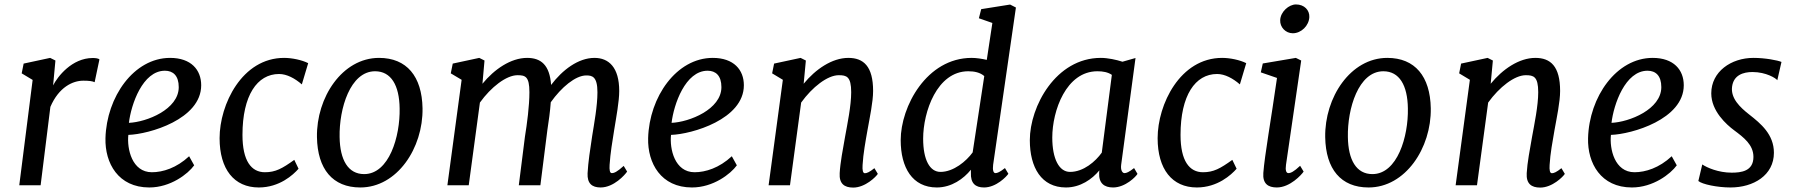

<svg xmlns="http://www.w3.org/2000/svg" viewBox="-20 -826 7996 856"><path d="M65.9 0H161.1L204.6 -349.6C242.7 -438 304.7 -466.3 351.6 -466.3C375.5 -466.3 392.1 -464.4 401.9 -459.5L423.3 -561C418 -566.4 403.3 -567.4 393.6 -567.4C300.3 -567.4 236.3 -483.9 216.8 -445.3L227.1 -556.2L203.6 -567.9L85.4 -542.5L76.7 -499L125.5 -469.7Z M450.2 -210C447.3 -98.6 507.3 9.8 645.5 9.8C740.2 9.8 817.9 -50.3 845.7 -88.9L823.2 -129.4C767.1 -77.1 706.1 -58.1 657.2 -58.1C568.4 -58.1 545.4 -162.6 552.2 -224.6C645 -227.5 877 -294.4 877 -445.8C877 -514.6 832 -567.9 738.3 -567.9C576.7 -567.9 455.1 -394 450.2 -210ZM554.7 -278.3C564.5 -360.4 615.7 -510.7 715.3 -510.7C751.5 -510.7 776.9 -488.8 776.9 -437.5C776.9 -338.4 633.8 -281.7 554.7 -278.3Z M1133.8 9.8C1226.1 9.8 1287.1 -46.4 1311 -73.7L1292 -113.3C1238.3 -74.7 1208.5 -58.1 1161.1 -58.1C1100.6 -58.1 1061 -108.4 1061 -224.6C1061 -400.4 1126.5 -496.1 1224.1 -496.1C1259.3 -496.1 1295.4 -476.1 1325.7 -449.7L1354 -544.4C1326.2 -558.6 1281.7 -567.9 1246.6 -567.9C1058.6 -567.9 959 -359.9 959 -210C959 -71.8 1023.4 9.8 1133.8 9.8Z M1393.1 -214.4C1395.5 -72.3 1462.9 9.8 1586.4 9.8C1750.5 9.8 1866.7 -166 1863.8 -343.3C1861.3 -485.4 1793.5 -567.9 1669.9 -567.9C1505.9 -567.9 1390.1 -391.6 1393.1 -214.4ZM1603.5 -49.8C1532.2 -49.8 1495.6 -112.3 1494.1 -215.3C1491.7 -340.8 1541 -508.3 1652.3 -508.3C1723.6 -508.3 1760.3 -445.8 1761.7 -342.8C1764.2 -217.3 1714.8 -49.8 1603.5 -49.8Z M1974.6 0H2069.8L2119.6 -368.7C2168.9 -437.5 2237.3 -490.7 2287.1 -490.7C2321.8 -490.7 2340.3 -485.4 2340.3 -415C2340.3 -354 2329.6 -273.4 2320.3 -216.3L2293 0H2389.2L2420.4 -246.6C2426.3 -284.2 2432.6 -329.6 2435.5 -370.1C2482.9 -437 2545.9 -489.7 2593.8 -489.7C2620.1 -489.7 2643.6 -484.9 2643.6 -414.6C2643.6 -353.5 2628.9 -274.9 2620.1 -219.7C2611.3 -162.1 2602.1 -102.1 2599.6 -53.2C2597.7 -8.3 2619.1 9.8 2657.7 9.8C2716.8 9.8 2766.6 -46.9 2775.9 -61L2760.7 -86.4C2731 -59.6 2718.3 -54.2 2707.5 -54.2C2698.7 -54.2 2696.3 -67.9 2697.8 -91.3C2701.2 -143.1 2710 -195.8 2718.3 -247.1C2727.5 -304.2 2740.7 -373.5 2740.7 -420.4C2740.7 -525.4 2694.3 -567.9 2630.4 -567.9C2558.1 -567.9 2487.3 -514.2 2437 -447.3C2430.7 -536.6 2391.6 -567.9 2330.1 -567.9C2257.3 -567.9 2183.6 -517.1 2130.9 -452.6L2140.1 -556.2L2116.7 -567.9L1998.5 -542.5L1989.7 -499L2038.1 -470.2Z M2869.6 -210C2866.7 -98.6 2926.8 9.8 3064.9 9.8C3159.7 9.8 3237.3 -50.3 3265.1 -88.9L3242.7 -129.4C3186.5 -77.1 3125.5 -58.1 3076.7 -58.1C2987.8 -58.1 2964.8 -162.6 2971.7 -224.6C3064.5 -227.5 3296.4 -294.4 3296.4 -445.8C3296.4 -514.6 3251.5 -567.9 3157.7 -567.9C2996.1 -567.9 2874.5 -394 2869.6 -210ZM2974.1 -278.3C2983.9 -360.4 3035.2 -510.7 3134.8 -510.7C3170.9 -510.7 3196.3 -488.8 3196.3 -437.5C3196.3 -338.4 3053.2 -281.7 2974.1 -278.3Z M3406.7 0H3502L3551.8 -368.7C3601.1 -437.5 3669.4 -490.7 3719.2 -490.7C3753.9 -490.7 3774.9 -485.4 3774.9 -415C3774.9 -354 3757.8 -273.4 3747.6 -216.3C3737.8 -161.6 3726.1 -100.1 3723.6 -54.2C3720.7 -6.8 3744.6 10.3 3783.7 10.3C3837.9 10.3 3886.2 -38.6 3893.6 -50.8L3878.4 -76.2C3856 -58.1 3844.2 -53.7 3835.9 -53.7C3826.7 -53.7 3824.2 -67.4 3825.7 -90.8C3828.6 -141.1 3838.9 -196.8 3847.7 -246.6C3857.4 -301.3 3872.6 -371.6 3872.6 -420.4C3872.6 -530.8 3829.6 -567.9 3762.2 -567.9C3689.5 -567.9 3615.7 -517.1 3563 -452.6L3572.8 -556.2L3549.3 -567.9L3431.2 -542.5L3422.4 -499L3470.2 -470.2Z M4156.7 9.8C4222.7 9.8 4276.4 -29.3 4308.6 -69.3V-56.2C4306.6 -8.8 4328.6 9.8 4367.2 9.8C4421.4 9.8 4467.8 -39.1 4475.6 -51.3L4460.4 -76.7C4437.5 -58.6 4426.3 -54.2 4418 -54.2C4408.7 -54.2 4404.8 -67.9 4407.7 -91.3L4509.3 -792.5L4483.4 -805.7L4354.5 -785.2L4344.2 -744.6L4404.3 -723.6L4379.4 -559.1C4357.4 -564 4333.5 -567.9 4312 -567.9C4111.3 -567.9 3995.6 -351.1 3995.6 -201.2C3995.6 -79.1 4047.4 9.8 4156.7 9.8ZM4172.9 -59.6C4125.5 -59.6 4095.7 -112.8 4095.7 -208C4095.7 -326.7 4157.2 -508.3 4296.9 -508.3C4324.7 -508.3 4349.6 -502.9 4368.2 -486.8L4316.4 -146.5C4288.1 -107.4 4231.4 -59.6 4172.9 -59.6Z M4732.4 9.8C4796.9 9.8 4849.1 -27.3 4881.3 -66.4L4880.4 -56.2C4877.9 -8.8 4903.3 9.8 4942.4 9.8C4997.6 9.8 5044.9 -39.1 5051.3 -50.8L5036.1 -76.7C5013.2 -58.6 5002 -54.2 4993.2 -54.2C4985.4 -54.2 4975.1 -64.9 4978.5 -91.3L5042.5 -567.4L4984.4 -550.8C4957 -559.6 4919.4 -567.9 4887.7 -567.9C4687 -567.9 4571.3 -351.1 4571.3 -201.2C4571.3 -79.1 4623 9.8 4732.4 9.8ZM4750.5 -59.6C4701.7 -59.6 4671.4 -117.7 4671.4 -212.9C4671.4 -331.5 4732.9 -508.3 4872.6 -508.3C4897 -508.3 4919.4 -504.4 4937 -492.2L4892.1 -145.5C4864.3 -106.4 4811 -59.6 4750.5 -59.6Z M5315.9 9.8C5408.2 9.8 5469.2 -46.4 5493.2 -73.7L5474.1 -113.3C5420.4 -74.7 5390.6 -58.1 5343.3 -58.1C5282.7 -58.1 5243.2 -108.4 5243.2 -224.6C5243.2 -400.4 5308.6 -496.1 5406.2 -496.1C5441.4 -496.1 5477.5 -476.1 5507.8 -449.7L5536.1 -544.4C5508.3 -558.6 5463.9 -567.9 5428.7 -567.9C5240.7 -567.9 5141.1 -359.9 5141.1 -210C5141.1 -71.8 5205.6 9.8 5315.9 9.8Z M5743.7 -677.7C5781.7 -677.7 5815.9 -711.9 5817.4 -750C5818.8 -780.3 5795.4 -806.2 5757.8 -806.2C5726.6 -806.2 5689 -773.9 5687.5 -736.3C5686 -704.6 5711.9 -677.7 5743.7 -677.7ZM5612.3 -54.7C5608.9 -7.3 5633.3 9.8 5672.4 9.8C5731.4 9.8 5782.7 -46.9 5792 -61L5776.4 -86.9C5748.5 -60.5 5734.4 -54.2 5724.1 -54.2C5713.9 -54.2 5710 -67.4 5713.4 -91.3L5781.2 -556.2L5757.3 -567.9L5609.9 -543L5601.1 -503.4L5673.3 -478.5C5646.5 -291 5618.2 -133.3 5612.3 -54.7Z M5888.2 -214.4C5890.6 -72.3 5958 9.8 6081.5 9.8C6245.6 9.8 6361.8 -166 6358.9 -343.3C6356.4 -485.4 6288.6 -567.9 6165 -567.9C6001 -567.9 5885.3 -391.6 5888.2 -214.4ZM6098.6 -49.8C6027.3 -49.8 5990.7 -112.3 5989.3 -215.3C5986.8 -340.8 6036.1 -508.3 6147.5 -508.3C6218.8 -508.3 6255.4 -445.8 6256.8 -342.8C6259.3 -217.3 6210 -49.8 6098.6 -49.8Z M6469.7 0H6564.9L6614.7 -368.7C6664.1 -437.5 6732.4 -490.7 6782.2 -490.7C6816.9 -490.7 6837.9 -485.4 6837.9 -415C6837.9 -354 6820.8 -273.4 6810.5 -216.3C6800.8 -161.6 6789.1 -100.1 6786.6 -54.2C6783.7 -6.8 6807.6 10.3 6846.7 10.3C6900.9 10.3 6949.2 -38.6 6956.5 -50.8L6941.4 -76.2C6918.9 -58.1 6907.2 -53.7 6898.9 -53.7C6889.6 -53.7 6887.2 -67.4 6888.7 -90.8C6891.6 -141.1 6901.9 -196.8 6910.6 -246.6C6920.4 -301.3 6935.5 -371.6 6935.5 -420.4C6935.5 -530.8 6892.6 -567.9 6825.2 -567.9C6752.4 -567.9 6678.7 -517.1 6626 -452.6L6635.7 -556.2L6612.3 -567.9L6494.1 -542.5L6485.4 -499L6533.2 -470.2Z M7060.1 -210C7057.1 -98.6 7117.2 9.8 7255.4 9.8C7350.1 9.8 7427.7 -50.3 7455.6 -88.9L7433.1 -129.4C7377 -77.1 7315.9 -58.1 7267.1 -58.1C7178.2 -58.1 7155.3 -162.6 7162.1 -224.6C7254.9 -227.5 7486.8 -294.4 7486.8 -445.8C7486.8 -514.6 7441.9 -567.9 7348.1 -567.9C7186.5 -567.9 7064.9 -394 7060.1 -210ZM7164.6 -278.3C7174.3 -360.4 7225.6 -510.7 7325.2 -510.7C7361.3 -510.7 7386.7 -488.8 7386.7 -437.5C7386.7 -338.4 7243.7 -281.7 7164.6 -278.3Z M7551.8 -19C7568.8 -4.4 7636.2 9.8 7695.3 9.8C7797.4 9.8 7888.7 -44.4 7888.7 -145C7888.7 -227.1 7829.6 -275.4 7779.3 -314.9C7736.8 -348.1 7695.8 -387.7 7702.1 -439C7708.5 -491.2 7752 -504.9 7793 -504.9C7854.5 -504.9 7898.4 -476.6 7903.8 -468.3L7922.4 -549.8C7906.2 -557.1 7849.6 -567.9 7797.4 -567.9C7698.2 -567.9 7609.4 -506.8 7609.4 -409.7C7609.4 -330.6 7677.2 -270.5 7711.4 -245.1C7753.9 -213.4 7797.4 -180.7 7797.4 -126.5C7797.4 -62 7741.7 -56.2 7700.2 -56.2C7641.1 -56.2 7590.3 -78.6 7569.3 -92.8Z"/></svg>

Font: Merriweather
Style: Italic
Weight: 400
Italic angle: -7.5°
Designer: Eben Sorkin
Foundry: Eben Sorkin
Version: Version 1.001